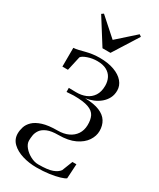

<svg xmlns="http://www.w3.org/2000/svg" viewBox="-250 -842 967 1168"><g transform="rotate(30 233.5 -258.0)"><path d="M224 249.5Q171 249.5 125 235.5Q79 221.5 50.5 194.2Q22 167 22 127Q22 104.5 29.5 80.8Q37 57 58.2 36.5Q79.5 16 119.2 3.2Q159 -9.5 223.5 -9.5Q266 -9.5 297.5 -24.2Q329 -39 346.5 -65.5Q364 -92 365 -128Q366 -166.5 353.5 -192Q341 -217.5 305.8 -230.2Q270.5 -243 202.5 -243L153 -240L152.5 -268.5L203.5 -267.5Q241.5 -267 271.8 -279.8Q302 -292.5 320 -320Q338 -347.5 338 -390.5Q338 -420.5 325.8 -444.5Q313.5 -468.5 287.8 -482.5Q262 -496.5 222 -496.5Q188.5 -496.5 156.8 -485.8Q125 -475 115.5 -461.5L93 -361H54L54.5 -493Q72 -494 90 -498.5Q108 -503 128.2 -508.2Q148.5 -513.5 172 -517.2Q195.5 -521 224.5 -521Q284 -521 327 -505.2Q370 -489.5 393 -462.2Q416 -435 416 -401Q416 -371 403.8 -347.5Q391.5 -324 370.8 -306.5Q350 -289 324 -278.2Q298 -267.5 270 -263.5Q333.5 -262 372 -246Q410.5 -230 428.2 -201.5Q446 -173 446 -134.5Q446 -99 423.8 -65.5Q401.5 -32 356 -10.2Q310.5 11.5 241.5 11.5Q192 11.5 163.8 23.5Q135.5 35.5 122.5 54Q109.5 72.5 106.2 92.8Q103 113 103 130Q103 153 122 175.8Q141 198.5 169 213.2Q197 228 224 228Q291 228 322.5 216.2Q354 204.5 368 185L397 111H425L419 213Q409.5 221 381 229.5Q352.5 238 311.8 243.8Q271 249.5 224 249.5ZM209.5 -579.5 98 -756.5 112 -766.5 237.5 -654.5 363 -766.5 377 -756.5 265.5 -579.5Z"/></g></svg>

Font: Merriweather 144pt Light
Style: Regular
Weight: 300
Version: Version 2.100